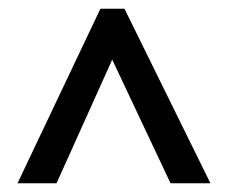

<svg xmlns="http://www.w3.org/2000/svg" viewBox="-20 -736 520 438"><path d="M20 -318H109L236 -600L369 -318H460L264 -716H209Z"/></svg>

Font: Noto Sans Sinhala Condensed Medium
Style: Regular
Weight: 500
Width: 3
Designer: Jelle Bosma - Monotype Design Team
Foundry: Monotype Imaging Inc.
Version: Version 2.006